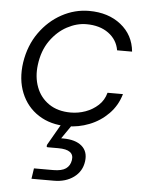

<svg xmlns="http://www.w3.org/2000/svg" viewBox="-54 -552 656 855"><g transform="rotate(5 274.0 -124.5)"><path d="M256 12Q182 12 128.5 -22.5Q75 -57 50.5 -117.5Q26 -178 37 -254Q49 -331 89.5 -388Q130 -445 188 -476.5Q246 -508 310 -508Q396 -508 452.5 -463Q509 -418 516 -344H449Q441 -391 402 -419.5Q363 -448 303 -448Q260 -448 217 -425Q174 -402 142.5 -357.5Q111 -313 103 -249Q96 -195 113 -149.5Q130 -104 169.5 -77Q209 -50 267 -50Q301 -50 333 -61.5Q365 -73 389.5 -95.5Q414 -118 423 -152H492Q477 -100 440.5 -63Q404 -26 355.5 -7Q307 12 256 12ZM119 259 126 212H212Q250 212 268.5 199Q287 186 291 161Q299 113 226 113H179Q173 113 174 107Q174 104 175 102L237 -6H286L235 68H244Q299 68 327.5 92.5Q356 117 350 161Q344 206 308 232.5Q272 259 219 259Z"/></g></svg>

Font: Host Grotesk Light
Style: Italic
Weight: 300
Italic angle: -8°
Designer: Doğukan Karapınar based on Poppins by Indian Type Foundry, Jonny Pinhorn
Foundry: Element Type
Version: Version 1.001; ttfautohint (v1.8.4.7-5d5b)